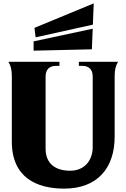

<svg xmlns="http://www.w3.org/2000/svg" viewBox="-20 -1088 749 1137"><path d="M357 29C558 30 659 -94 659 -279V-638C659 -674 665 -698 679 -722H447V-698H467C507 -698 529 -676 529 -634V-217C529 -138 480 -77 396 -77C316 -77 250 -112 250 -208V-634C250 -676 272 -698 312 -698H332V-722H30C44 -698 50 -674 50 -638V-250C50 -33 201 28 357 29ZM191 -867 530 -942 535 -1068 184 -923ZM179 -788 524 -796 529 -918 179 -843Z"/></svg>

Font: Sinistre Bold
Style: Regular
Weight: 900
Designer: Jules Durand
Foundry: Collletttivo
Version: Version 69.420;Glyphs 3.2 (3217)